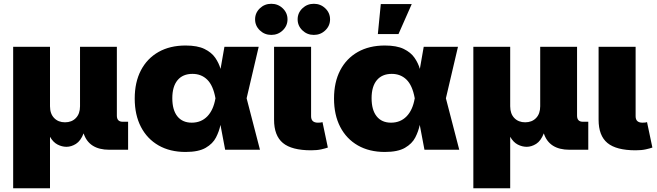

<svg xmlns="http://www.w3.org/2000/svg" viewBox="-20 -794 3481 1018"><path d="M49.8 204.1V-545.9H245.1V-230.5Q245.1 -190.9 267.1 -168.2Q289.1 -145.5 324.7 -145.5Q360.4 -145.5 382.3 -168.2Q404.3 -190.9 404.3 -230.5V-545.9H599.6V-180.7Q599.6 -148.4 630.9 -148.4H659.2V0H559.6Q451.7 0 423.3 -86.9Q407.7 -46.9 382.8 -31.2Q357.9 -15.6 332.5 -15.6Q308.6 -15.6 285.2 -27.6Q261.7 -39.6 245.1 -68.8V204.1Z M963.9 11.7Q881.3 11.7 820.8 -22.9Q760.3 -57.6 727.3 -121.1Q694.3 -184.6 694.3 -271.5Q694.3 -358.4 727.3 -421.4Q760.3 -484.4 820.8 -518.6Q881.3 -552.7 963.9 -552.7Q1026.9 -552.7 1064.2 -534.4Q1101.6 -516.1 1121.1 -487.8Q1140.6 -459.5 1149.4 -428.7L1169.9 -545.9H1351.6L1287.6 -272.9L1358.4 0H1173.8L1148.9 -131.8Q1142.1 -98.1 1125.2 -65.2Q1108.4 -32.2 1070.6 -10.3Q1032.7 11.7 963.9 11.7ZM1122.6 -272.9 1122.1 -274.4Q1109.9 -341.3 1078.6 -371.8Q1047.4 -402.3 1000.5 -402.3Q949.2 -402.3 921.4 -368.9Q893.6 -335.4 893.6 -273.4Q893.6 -210.9 920.4 -177.2Q947.3 -143.6 996.6 -143.6Q1046.4 -143.6 1078.9 -176.8Q1111.3 -210 1122.1 -271.5Z M1629.4 2.9Q1526.9 2.9 1480 -35.9Q1433.1 -74.7 1433.1 -159.2V-545.9H1629.4V-177.7Q1629.4 -143.6 1665.5 -143.6Q1683.6 -143.6 1689.9 -146.5L1718.3 -11.7Q1706.5 -7.3 1683.8 -2.2Q1661.1 2.9 1629.4 2.9ZM1418.5 -608.9Q1382.8 -608.9 1357.7 -633.1Q1332.5 -657.2 1332.5 -691.4Q1332.5 -725.6 1357.7 -749.8Q1382.8 -773.9 1418.5 -773.9Q1454.1 -773.9 1479.2 -749.8Q1504.4 -725.6 1504.4 -691.4Q1504.4 -657.2 1479.2 -633.1Q1454.1 -608.9 1418.5 -608.9ZM1644 -608.9Q1608.4 -608.9 1583.3 -633.1Q1558.1 -657.2 1558.1 -691.4Q1558.1 -725.6 1583.3 -749.8Q1608.4 -773.9 1644 -773.9Q1679.7 -773.9 1704.8 -749.8Q1730 -725.6 1730 -691.4Q1730 -657.2 1704.8 -633.1Q1679.7 -608.9 1644 -608.9Z M2020.5 11.7Q1938 11.7 1877.4 -22.9Q1816.9 -57.6 1783.9 -121.1Q1751 -184.6 1751 -271.5Q1751 -358.4 1783.9 -421.4Q1816.9 -484.4 1877.4 -518.6Q1938 -552.7 2020.5 -552.7Q2083.5 -552.7 2120.8 -534.4Q2158.2 -516.1 2177.7 -487.8Q2197.3 -459.5 2206.1 -428.7L2226.6 -545.9H2408.2L2344.2 -272.9L2415 0H2230.5L2205.6 -131.8Q2198.7 -98.1 2181.9 -65.2Q2165 -32.2 2127.2 -10.3Q2089.4 11.7 2020.5 11.7ZM2179.2 -272.9 2178.7 -274.4Q2166.5 -341.3 2135.3 -371.8Q2104 -402.3 2057.1 -402.3Q2005.9 -402.3 1978 -368.9Q1950.2 -335.4 1950.2 -273.4Q1950.2 -210.9 1977.1 -177.2Q2003.9 -143.6 2053.2 -143.6Q2103 -143.6 2135.5 -176.8Q2168 -210 2178.7 -271.5ZM1983.4 -613.3 1999 -772.5H2163.1L2092.8 -613.3Z M2489.7 204.1V-545.9H2685.1V-230.5Q2685.1 -190.9 2707 -168.2Q2729 -145.5 2764.6 -145.5Q2800.3 -145.5 2822.3 -168.2Q2844.2 -190.9 2844.2 -230.5V-545.9H3039.6V-180.7Q3039.6 -148.4 3070.8 -148.4H3099.1V0H2999.5Q2891.6 0 2863.3 -86.9Q2847.7 -46.9 2822.8 -31.2Q2797.9 -15.6 2772.5 -15.6Q2748.5 -15.6 2725.1 -27.6Q2701.7 -39.6 2685.1 -68.8V204.1Z M3350.1 2.9Q3247.6 2.9 3200.7 -35.9Q3153.8 -74.7 3153.8 -159.2V-545.9H3350.1V-177.7Q3350.1 -143.6 3386.2 -143.6Q3404.3 -143.6 3410.6 -146.5L3439 -11.7Q3427.2 -7.3 3404.5 -2.2Q3381.8 2.9 3350.1 2.9Z"/></svg>

Font: Inter Black
Style: Regular
Weight: 900
Designer: Rasmus Andersson
Foundry: rsms
Version: Version 4.000;git-a52131595